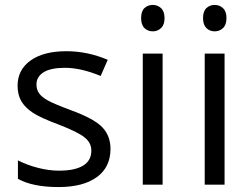

<svg xmlns="http://www.w3.org/2000/svg" viewBox="-20 -754 1023 784"><path d="M431.2 -146Q431.2 -71.3 375.5 -30.8Q319.8 9.8 219.2 9.8Q112.8 9.8 53.2 -23.9V-99.1Q91.8 -79.6 136 -68.4Q180.2 -57.1 221.2 -57.1Q284.7 -57.1 318.8 -77.4Q353 -97.7 353 -139.2Q353 -170.4 325.9 -192.6Q298.8 -214.8 220.2 -245.1Q145.5 -272.9 114 -293.7Q82.5 -314.5 67.1 -340.8Q51.8 -367.2 51.8 -403.8Q51.8 -469.2 105 -507.1Q158.2 -544.9 251 -544.9Q337.4 -544.9 419.9 -509.8L391.1 -443.8Q310.5 -477.1 245.1 -477.1Q187.5 -477.1 158.2 -459Q128.9 -440.9 128.9 -409.2Q128.9 -387.7 139.9 -372.6Q150.9 -357.4 175.3 -343.8Q199.7 -330.1 269 -304.2Q364.3 -269.5 397.7 -234.4Q431.2 -199.2 431.2 -146Z M644 0H563V-535.2H644ZM556.2 -680.2Q556.2 -708 569.8 -720.9Q583.5 -733.9 604 -733.9Q623.5 -733.9 637.7 -720.7Q651.9 -707.5 651.9 -680.2Q651.9 -652.8 637.7 -639.4Q623.5 -626 604 -626Q583.5 -626 569.8 -639.4Q556.2 -652.8 556.2 -680.2Z M897 0H815.9V-535.2H897ZM809.1 -680.2Q809.1 -708 822.8 -720.9Q836.4 -733.9 856.9 -733.9Q876.5 -733.9 890.6 -720.7Q904.8 -707.5 904.8 -680.2Q904.8 -652.8 890.6 -639.4Q876.5 -626 856.9 -626Q836.4 -626 822.8 -639.4Q809.1 -652.8 809.1 -680.2Z"/></svg>

Font: f02293617
Style: Regular
Weight: 400
Foundry: Ascender Corporation
Version: Version 1.10